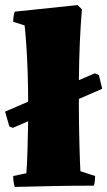

<svg xmlns="http://www.w3.org/2000/svg" viewBox="-46 -732 423 757"><path d="M12 5Q6 -16 6 -38L58 -49Q61 -88 62.5 -144.5Q64 -201 65 -254L5 -228L-9 -233L-26 -292Q-3 -302 19.5 -311.5Q42 -321 65 -331Q65 -388 63 -448.5Q61 -509 57.5 -558Q54 -607 51 -632L6 -646Q6 -667 12 -686L260 -712L277 -695Q272 -636 269 -570Q266 -504 265 -416Q281 -423 296.5 -429.5Q312 -436 328 -443L344 -436L357 -382L265 -342Q265 -327 265 -311Q265 -281 265.5 -243.5Q266 -206 267 -169Q268 -132 269 -102Q270 -72 271 -57L329 -38Q329 -28 328 -19Q327 -10 324 0Q246 0 168 1.5Q90 3 12 5Z"/></svg>

Font: Labrada Black
Style: Regular
Weight: 900
Designer: Mercedes Jáuregui
Foundry: Omnibus-Type Team
Version: Version 1.000; ttfautohint (v1.8.4.7-5d5b)